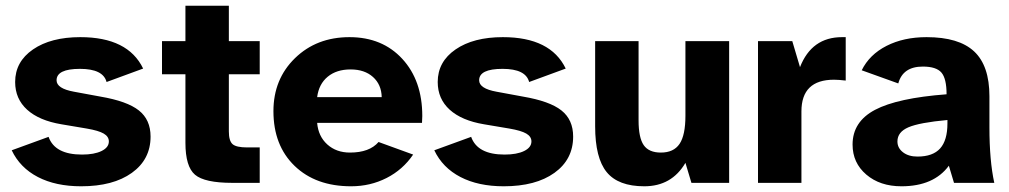

<svg xmlns="http://www.w3.org/2000/svg" viewBox="-20 -640 3533 672"><path d="M507 -162Q507 -82 441.5 -35Q376 12 264 12Q175 12 112.5 -20.5Q50 -53 21 -114L150 -161Q172 -99 267 -99Q310 -99 335.5 -111.5Q361 -124 361 -145Q361 -162 343 -172.5Q325 -183 284 -190L195 -205Q117 -218 75 -256Q33 -294 33 -353Q33 -424 95.5 -467Q158 -510 261 -510Q428 -510 481 -400L353 -353Q341 -399 260 -399Q178 -399 178 -359Q178 -330 239 -319L331 -302Q425 -286 466 -253.5Q507 -221 507 -162Z M781 -180Q781 -147 794 -135.5Q807 -124 845 -124H889V0H793Q696 0 662.5 -28.5Q629 -57 629 -140V-380H547V-496H629V-620H781V-496H889V-380H781Z M1316 -300Q1315 -344 1285.5 -370.5Q1256 -397 1207 -397Q1158 -397 1127 -371.5Q1096 -346 1090 -300ZM1426 -99Q1390 -46 1333 -17Q1276 12 1209 12Q1085 12 1011 -59.5Q937 -131 937 -251Q937 -363 1012.5 -436.5Q1088 -510 1203 -510Q1318 -510 1388 -434Q1458 -358 1458 -234Q1458 -230 1457.5 -222Q1457 -214 1457 -210H1090Q1094 -163 1125.5 -134.5Q1157 -106 1205 -106Q1273 -106 1305 -143Z M1986 -162Q1986 -82 1920.5 -35Q1855 12 1743 12Q1654 12 1591.5 -20.5Q1529 -53 1500 -114L1629 -161Q1651 -99 1746 -99Q1789 -99 1814.5 -111.5Q1840 -124 1840 -145Q1840 -162 1822 -172.5Q1804 -183 1763 -190L1674 -205Q1596 -218 1554 -256Q1512 -294 1512 -353Q1512 -424 1574.5 -467Q1637 -510 1740 -510Q1907 -510 1960 -400L1832 -353Q1820 -399 1739 -399Q1657 -399 1657 -359Q1657 -330 1718 -319L1810 -302Q1904 -286 1945 -253.5Q1986 -221 1986 -162Z M2379 -70Q2331 12 2235 12Q2144 12 2103.5 -37.5Q2063 -87 2063 -198V-496H2215V-219Q2215 -158 2233 -132Q2251 -106 2293 -106Q2338 -106 2358.5 -136.5Q2379 -167 2379 -235V-496H2532V0H2400Z M2899 -361Q2785 -361 2785 -250V0H2633V-496H2753L2780 -405Q2821 -510 2927 -510H2940V-358Q2915 -361 2899 -361Z M3121 -145Q3121 -122 3140.5 -107Q3160 -92 3191 -92Q3245 -92 3270.5 -120.5Q3296 -149 3296 -208V-220Q3198 -211 3159.5 -194.5Q3121 -178 3121 -145ZM3301 -60Q3248 12 3135 12Q3060 12 3012 -29Q2964 -70 2964 -134Q2964 -214 3042.5 -255.5Q3121 -297 3293 -310Q3293 -365 3275 -386Q3257 -407 3210 -407Q3140 -407 3124 -348L2996 -394Q3023 -449 3083 -479.5Q3143 -510 3223 -510Q3336 -510 3389.5 -460Q3443 -410 3443 -303V-194Q3443 -78 3460 0H3319Z"/></svg>

Font: Atkinson Hyperlegible Pro
Style: Bold
Weight: 700
Designer: Elliott Scott, Megan Eiswerth, Linus Boman, Theodore Petrosky, Jacob Perez
Foundry: Braille Institute
Version: Version 1.5.1